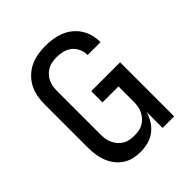

<svg xmlns="http://www.w3.org/2000/svg" viewBox="-206 -873 1012 1012"><g transform="rotate(-45 300.0 -367.5)"><path d="M259 8Q232 8 206 2Q180 -4 157.5 -19Q135 -34 119 -55.5Q103 -77 93.5 -102Q84 -127 80.5 -153.5Q77 -180 77 -206V-529Q77 -558 82.5 -587Q88 -616 101.5 -641.5Q115 -667 136.5 -687.5Q158 -708 184 -720.5Q210 -733 239 -738Q268 -743 297 -743Q324 -743 351 -739Q378 -735 403.5 -725Q429 -715 450.5 -698Q472 -681 487 -658.5Q502 -636 509.5 -609.5Q517 -583 517 -556V-551H421V-554Q421 -577 411 -598.5Q401 -620 383 -634Q365 -648 342.5 -653.5Q320 -659 297 -659Q280 -659 263 -656Q246 -653 231 -644.5Q216 -636 204.5 -623.5Q193 -611 185.5 -595.5Q178 -580 175.5 -563Q173 -546 173 -529V-206Q173 -189 175.5 -172.5Q178 -156 185.5 -140.5Q193 -125 204.5 -112Q216 -99 230.5 -90.5Q245 -82 262 -79Q279 -76 296 -76Q313 -76 330 -79Q347 -82 361.5 -90.5Q376 -99 387.5 -112Q399 -125 406.5 -140.5Q414 -156 416.5 -172.5Q419 -189 419 -206V-319H300V-403H515V0H429V-120Q421 -92 405.5 -67Q390 -42 367 -24.5Q344 -7 315.5 0.5Q287 8 259 8Z"/></g></svg>

Font: Iosevka Fixed Curly Md Ex
Style: Regular
Weight: 500
Width: 7
Monospace: yes
Designer: Belleve Invis
Foundry: Belleve Invis
Version: Version 30.1.2